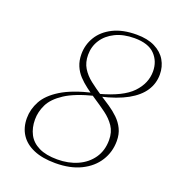

<svg xmlns="http://www.w3.org/2000/svg" viewBox="-128 -787 821 899"><g transform="rotate(20 283.0 -338.0)"><path d="M337.5 -354.5 327.5 -364.5Q439.5 -394.5 485.2 -442.5Q531 -490.5 531 -549.5Q531 -600 498.5 -633.5Q466 -667 397 -667Q341.5 -667 301.5 -647.2Q261.5 -627.5 240 -594.2Q218.5 -561 218.5 -519.5Q218.5 -482 235.2 -454.5Q252 -427 280 -405.2Q308 -383.5 340.5 -362Q365.5 -346 390.5 -329.2Q415.5 -312.5 436.5 -292.2Q457.5 -272 470.2 -246Q483 -220 483 -185.5Q483 -131 455 -86.5Q427 -42 374.2 -16Q321.5 10 247 10Q182.5 10 138.8 -8.8Q95 -27.5 72.8 -61.8Q50.5 -96 50.5 -143Q50.5 -187 72.8 -228.2Q95 -269.5 150 -303.5Q205 -337.5 303 -360.5L314.5 -349.5Q222.5 -326.5 173.5 -294.5Q124.5 -262.5 106.5 -225.2Q88.5 -188 88.5 -150Q88.5 -108.5 105 -76.8Q121.5 -45 157.5 -27.2Q193.5 -9.5 250 -9.5Q305.5 -9.5 350.2 -29.5Q395 -49.5 421.2 -87.2Q447.5 -125 447.5 -177.5Q447.5 -217 428.8 -245Q410 -273 380 -295Q350 -317 317 -338.5Q292.5 -354.5 269.5 -371.8Q246.5 -389 228 -408.8Q209.5 -428.5 198.8 -454Q188 -479.5 188 -512Q188 -559 212.2 -598.8Q236.5 -638.5 284 -662.2Q331.5 -686 400.5 -686Q455 -686 492 -667.5Q529 -649 547.5 -617.5Q566 -586 566 -547Q566 -502.5 542 -465.8Q518 -429 467.8 -401Q417.5 -373 337.5 -354.5Z"/></g></svg>

Font: Newsreader 16pt 16pt ExtraLight
Style: Italic
Weight: 250
Italic angle: -17°
Version: Version 1.003